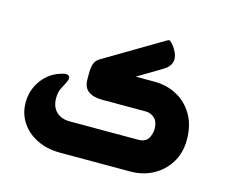

<svg xmlns="http://www.w3.org/2000/svg" viewBox="-84 -668 916 780"><g transform="rotate(15 374.5 -278.0)"><path d="M444 -378H522Q574 -378 616.5 -355.5Q659 -333 685 -289.5Q711 -246 711 -183Q711 -128 685 -86.5Q659 -45 616.5 -22.5Q574 0 522 0H227Q172 0 129.5 -21Q87 -42 63 -78.5Q39 -115 39 -161Q39 -215 70.5 -257Q102 -299 152 -312Q161 -315 167 -315Q184 -315 184 -300Q184 -296 181.5 -290Q179 -284 177 -280Q172 -270 163 -253Q154 -236 154 -210Q154 -174 175 -153.5Q196 -133 233 -133H519Q550 -133 561.5 -152Q573 -171 573 -193Q573 -222 557.5 -237Q542 -252 519 -252H336Q299 -252 278 -267.5Q257 -283 257 -317V-344Q257 -364 262 -381Q267 -398 286 -409L527 -552Q531 -554 534 -555.5Q537 -557 541 -555Q545 -552 552 -544Q559 -536 564 -528Q600 -469 541 -436Z"/></g></svg>

Font: Zain Black
Style: Regular
Weight: 900
Designer: Zain,Boutros
Foundry: Mobile Telecommunications Company (Zain), 2024
Version: Version 1.50; ttfautohint (v1.8.4)